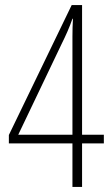

<svg xmlns="http://www.w3.org/2000/svg" viewBox="-20 -738 441 758"><path d="M390 -172H304V0H266V-172H15V-205L263 -718H304V-206H390ZM266 -593Q266 -631 268 -664H266Q257 -638 246 -613Q235 -588 224 -566L52 -206H266Z"/></svg>

Font: Noto Sans Khmer UI ExtraCondensed ExtraLight
Style: Regular
Weight: 200
Width: 2
Designer: Danh Hong and the Monotype Design Team
Foundry: Monotype Imaging Inc.
Version: Version 2.002; ttfautohint (v1.8.4.7-5d5b)